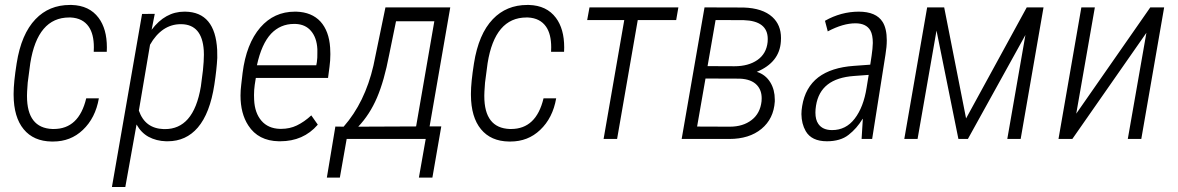

<svg xmlns="http://www.w3.org/2000/svg" viewBox="-20 -558 4732 771"><path d="M190.4 -40Q193.4 -40 195.8 -40Q296.9 -40 326.2 -163.1H377Q363.3 -84 312.5 -36.1Q263.7 10.3 193.4 10.3Q190.4 10.3 187.5 10.3Q114.7 9.3 75 -39.1Q35.2 -87.4 34.7 -176.3Q34.7 -179.2 34.7 -182.6Q34.7 -226.6 46.9 -303.7Q65.4 -421.4 122.6 -481Q177.2 -538.1 260.7 -538.1Q264.2 -538.1 267.6 -538.1Q338.9 -536.1 376 -486.3Q409.2 -441.9 409.2 -367.7Q409.2 -358.9 408.7 -350.1H356.4Q356.9 -359.4 356.9 -368.2Q356.9 -420.9 336.4 -450.7Q312.5 -485.4 263.7 -487.8Q260.7 -487.8 257.8 -487.8Q130.9 -487.8 101.6 -304.2L91.3 -226.1L88.9 -190.9L88.4 -175.3Q88.4 -173.3 88.4 -171.9Q88.4 -43.9 190.4 -40Z M786.6 -210.9 794.9 -275.4Q798.8 -313 798.8 -338.4Q798.8 -347.7 798.3 -355.5Q791.5 -459.5 708.5 -460.9Q707 -460.9 705.6 -460.9Q668.5 -460.9 637.2 -440.4Q605 -418.5 582.5 -378.4L537.6 -113.8Q550.3 -77.6 575 -59.3Q599.6 -41 637.2 -39.6Q640.1 -39.6 642.6 -39.6Q698.7 -39.6 734.4 -80.1Q772 -123 786.6 -210.9ZM774.4 -45.9Q727.1 9.3 653.3 9.3Q650.4 9.3 647 9.3Q607.9 8.3 576.2 -8.8Q546.4 -25.4 528.3 -58.1L483.4 191.9V192.9H482.4H431.2H429.7V191.4L550.3 -501L550.8 -502H551.8L599.6 -502.4H601.6L601.1 -500.5L588.9 -438.5Q643.6 -511.2 720.2 -511.2Q722.2 -511.2 724.1 -511.2Q844.2 -509.3 852.1 -357.4L852.5 -325.7Q850.1 -278.8 840.8 -218.3Q823.2 -103 774.4 -45.9Z M1229 -433.6Q1206.5 -460.4 1166.5 -461.9Q1163.6 -461.9 1160.6 -461.9Q1106.4 -461.9 1068.8 -422.9Q1030.3 -381.8 1011.7 -295.9H1250L1252.4 -308.6Q1254.9 -326.2 1254.4 -344.7Q1254.4 -352.5 1254.4 -360.8Q1252 -406.7 1229 -433.6ZM1255.4 -56.6Q1198.2 9.3 1105 9.3Q1102.5 9.3 1099.6 9.3Q1017.1 7.8 977.1 -54.2Q945.8 -102.1 945.8 -174.3Q945.8 -195.3 948.7 -218.3L954.1 -264.6Q968.8 -382.3 1025.4 -447.8Q1080.6 -511.2 1164.1 -511.2Q1167 -511.2 1169.9 -511.2Q1231.9 -509.3 1267.1 -471.2Q1301.3 -433.1 1305.7 -366.7Q1306.6 -353.5 1306.6 -340.8Q1306.6 -314.9 1303.2 -290L1297.4 -246.1V-245.1H1295.9H1007.3L1002.9 -217.3Q1000 -196.8 1000 -176.3Q1000 -167 1000.5 -157.2Q1002.9 -104.5 1029.8 -73.2Q1056.6 -42 1104 -40.5Q1106.4 -40.5 1108.4 -40.5Q1143.6 -40.5 1171.9 -54.2Q1202.1 -68.8 1229 -93.8L1230 -94.7L1231 -93.3L1255.4 -58.6L1255.9 -57.6Z M1418.5 -49.3 1650.9 -50.3 1724.1 -472.7H1570.3L1542.5 -336.9Q1522.9 -233.9 1493.9 -166Q1464.8 -98.1 1418.5 -49.3ZM1359.9 -49.3Q1445.3 -146.5 1479.5 -294.4L1527.8 -528.3H1788.1L1705.1 -50.3H1752L1716.3 155.3H1662.1L1689.5 0H1372.1L1344.7 155.3H1292.5L1326.7 -49.8Z M2026.9 -40Q2029.8 -40 2032.2 -40Q2133.3 -40 2162.6 -163.1H2213.4Q2199.7 -84 2148.9 -36.1Q2100.1 10.3 2029.8 10.3Q2026.9 10.3 2023.9 10.3Q1951.2 9.3 1911.4 -39.1Q1871.6 -87.4 1871.1 -176.3Q1871.1 -179.2 1871.1 -182.6Q1871.1 -226.6 1883.3 -303.7Q1901.9 -421.4 1959 -481Q2013.7 -538.1 2097.2 -538.1Q2100.6 -538.1 2104 -538.1Q2175.3 -536.1 2212.4 -486.3Q2245.6 -441.9 2245.6 -367.7Q2245.6 -358.9 2245.1 -350.1H2192.9Q2193.4 -359.4 2193.4 -368.2Q2193.4 -420.9 2172.9 -450.7Q2148.9 -485.4 2100.1 -487.8Q2097.2 -487.8 2094.2 -487.8Q1967.3 -487.8 1938 -304.2L1927.7 -226.1L1925.3 -190.9L1924.8 -175.3Q1924.8 -173.3 1924.8 -171.9Q1924.8 -43.9 2026.9 -40Z M2695.3 -477.5H2541L2458 0H2403.8L2486.8 -477.5H2337.9L2347.2 -528.3H2704.1Z M2821.3 -292.5 2929.2 -292Q2985.4 -292 3021.5 -317.1Q3057.6 -342.3 3062.5 -389.2Q3063 -395.5 3063 -401.4Q3063 -474.1 2966.3 -477.1L2853.5 -477.5ZM2813 -242.7 2779.3 -49.8 2910.6 -49.3Q2963.4 -49.3 2998 -75.9Q3032.7 -102.5 3038.1 -151.4Q3038.6 -157.7 3038.6 -163.6Q3038.6 -195.3 3020 -215.8Q2997.6 -240.2 2950.7 -242.2ZM2717.3 0 2809.1 -528.3 2965.8 -527.8Q3042.5 -525.4 3081.5 -489.7Q3116.2 -458 3116.2 -405.3Q3116.2 -398.4 3115.7 -391.6Q3110.4 -307.6 3019 -269.5Q3054.2 -258.8 3073.7 -226.6Q3091.3 -197.3 3091.3 -158.2Q3091.3 -154.3 3091.3 -150.4Q3086.9 -81.1 3037.8 -40.5Q2988.8 0 2908.7 0Z M3460 -206.1 3468.3 -257.3 3409.2 -252.9Q3341.3 -248 3303.5 -218.5Q3265.6 -189 3256.8 -133.8Q3254.4 -118.7 3254.4 -106Q3254.4 -77.1 3266.1 -60.5Q3283.2 -35.6 3321.3 -35.6Q3377 -35.6 3412.1 -81.5Q3447.8 -127.9 3460 -206.1ZM3358.9 -502Q3393.6 -511.2 3428.2 -511.2Q3498.5 -511.2 3524.4 -469.7Q3541 -442.9 3541 -396Q3541 -370.1 3535.6 -337.9L3482.4 -1V0H3481H3440.9H3439.9V-1L3444.8 -80.6H3443.8Q3420.4 -42 3387.7 -16.6Q3371.1 -3.4 3349.1 2.9Q3327.1 9.3 3300.8 9.3Q3238.8 9.3 3215.3 -31.7Q3198.7 -61 3198.2 -99.6Q3198.2 -115.2 3201.2 -132.3Q3213.4 -207 3266.1 -247.6Q3318.4 -287.1 3408.7 -293.5L3474.6 -298.3L3480 -334Q3484.4 -363.3 3484.9 -385.3Q3484.9 -418 3475.1 -435.5Q3458.5 -464.4 3415 -464.4Q3365.7 -464.4 3305.2 -432.6L3304.2 -431.6L3303.7 -433.1L3293 -473.6V-474.6L3293.9 -475.1Q3323.7 -492.2 3358.9 -502Z M3859.4 -82.5 4103 -528.3H4170.4L4078.6 0H4024.9L4097.7 -417.5L3866.7 0H3828.6L3740.7 -435.1L3664.6 0H3611.3L3703.1 -528.3H3771.5Z M4599.1 -528.3H4654.8L4563 0H4508.8L4583.5 -426.3L4286.1 0H4230.5L4322.3 -528.3H4376.5L4301.8 -101.6Z"/></svg>

Font: MAUL Condensed Light Italic
Style: Light Italic
Weight: 300
Italic angle: -12°
Designer: MAUL
Version: Version 1.0; 2020; ttfautohint (v1.8.3)